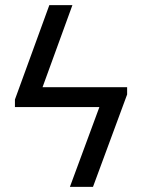

<svg xmlns="http://www.w3.org/2000/svg" viewBox="-20 -727 553 747"><path d="M474.6 -359.4 341.8 0H252L366.7 -310.5H38.1V-339.8L171.9 -707H261.7L145.5 -387.7H474.6Z"/></svg>

Font: Pretendard
Style: Regular
Weight: 400
Designer: Base glyphs from Inter by Rasmus Andersson; Hangeul glyphs from Noto Sans CJK(Source Han Sans) by Jang Soo-young and Kan
Foundry: Kil Hyung-jin
Version: Version 1.309